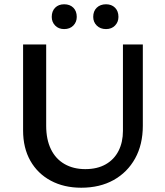

<svg xmlns="http://www.w3.org/2000/svg" viewBox="-20 -866 772 898"><path d="M360 12Q279 12 217.5 -21Q156 -54 122 -114Q88 -174 88 -256V-658H196V-278Q196 -214 218 -168.5Q240 -123 281.5 -99Q323 -75 379 -75Q435 -75 474.5 -97.5Q514 -120 534.5 -160.5Q555 -201 555 -254V-658H648V-278Q648 -190 612 -125Q576 -60 511.5 -24Q447 12 360 12ZM280 -730Q254 -730 238 -746.5Q222 -763 222 -787Q222 -814 238 -830Q254 -846 280 -846Q307 -846 323 -830Q339 -814 339 -787Q339 -763 323 -746.5Q307 -730 280 -730ZM476 -730Q449 -730 432.5 -746.5Q416 -763 416 -787Q416 -814 432.5 -830Q449 -846 476 -846Q502 -846 518 -830Q534 -814 534 -787Q534 -763 518 -746.5Q502 -730 476 -730Z"/></svg>

Font: Ysabeau Office SemiBold
Style: Regular
Weight: 600
Designer: Christian Thalmann (Catharsis Fonts)
Version: Version 2.001;gftools[0.9.30]; featfreeze: tnum,lnum,ss02